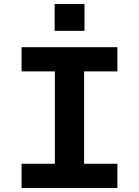

<svg xmlns="http://www.w3.org/2000/svg" viewBox="-20 -932 690 952"><path d="M252 0V-698H397V0ZM87 -698H562V-578H87ZM87 -120H562V0H87ZM251 -779V-912H399V-779Z"/></svg>

Font: Azeret Mono SemiBold
Style: Regular
Weight: 600
Designer: Martin Vácha
Foundry: Displaay
Version: Version 1.002